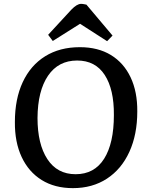

<svg xmlns="http://www.w3.org/2000/svg" viewBox="-20 -959 770 993"><path d="M57 -328Q57 -447 97.5 -534Q138 -621 213.5 -668Q289 -715 393 -715Q487 -715 553.5 -674.5Q620 -634 655.5 -559Q691 -484 690 -382Q690 -263 649 -173.5Q608 -84 533 -35Q458 14 357 14Q263 14 195.5 -28Q128 -70 92 -147Q56 -224 57 -328ZM174 -349Q174 -214 225 -136Q276 -58 371 -58Q468 -58 518.5 -138Q569 -218 569 -364Q570 -497 521.5 -571.5Q473 -646 379 -646Q282 -646 228.5 -567.5Q175 -489 174 -349ZM562 -775 534 -746 394 -836 253 -747 229 -779 349 -909Q378 -939 399 -939Q408 -939 414 -937.5Q420 -936 427 -935Z"/></svg>

Font: Literata 12pt Medium
Style: Italic
Weight: 500
Italic angle: -2°
Designer: Latin by Veronika Burian and Jose Scaglione. Greek by Irene Vlachou. Cyrillic by Vera Evstafieva
Foundry: TypeTogether
Version: Version 3.002